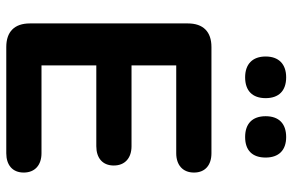

<svg xmlns="http://www.w3.org/2000/svg" viewBox="-184 -770 954 627"><g transform="rotate(90 293.5 -457.0)"><path d="M134 0H481C519 0 544 -20 544 -57C544 -94 519 -115 481 -115H194V-294H458C496 -294 521 -314 521 -351C521 -388 496 -409 458 -409H194V-555H481C519 -555 544 -576 544 -613C544 -650 519 -670 481 -670H134C84 -670 57 -643 57 -593V-77C57 -27 84 0 134 0ZM428 -780C472 -780 495 -804 495 -847C495 -890 471 -914 428 -914C384 -914 360 -890 360 -847C360 -804 384 -780 428 -780ZM233 -780C277 -780 301 -804 301 -847C301 -890 277 -914 233 -914C190 -914 165 -890 165 -847C165 -804 190 -780 233 -780Z"/></g></svg>

Font: SN Pro
Style: Bold
Weight: 700
Designer: Tobias Whetton
Foundry: Supernotes
Version: Version 1.003;Glyphs 3.3 (3324)